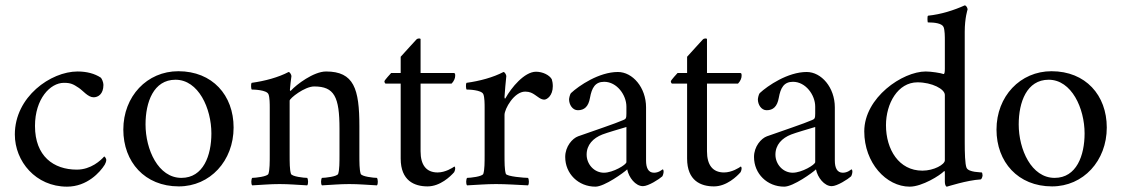

<svg xmlns="http://www.w3.org/2000/svg" viewBox="-20 -698 4243 726"><path d="M371.1 -377C371.1 -386.7 365.2 -400.4 361.3 -404.3C337.9 -419.9 307.6 -427.7 273.4 -427.7C171.9 -427.7 36.1 -332 36.1 -189.5C36.1 -87.9 115.2 7.8 233.4 7.8C309.6 7.8 358.4 -46.9 376 -75.2C378.9 -80.1 381.8 -87.9 381.8 -92.8C381.8 -100.6 375 -106.4 374 -106.4C361.3 -91.8 324.2 -56.6 270.5 -56.6C182.6 -56.6 112.3 -107.4 112.3 -221.7C112.3 -324.2 169.9 -384.8 221.7 -384.8C247.1 -384.8 256.8 -379.9 277.3 -366.2C293.9 -355.5 312.5 -330.1 334 -330.1C350.6 -330.1 371.1 -341.8 371.1 -377Z M643.6 -396.5C730.5 -396.5 779.3 -288.1 779.3 -193.4C779.3 -110.4 749 -25.4 666 -25.4C578.1 -25.4 530.3 -132.8 530.3 -227.5C530.3 -311.5 560.5 -396.5 643.6 -396.5ZM654.3 -428.7C536.1 -428.7 446.3 -334 446.3 -208C446.3 -85.9 527.3 6.8 656.2 6.8C774.4 6.8 863.3 -89.8 863.3 -215.8C863.3 -337.9 783.2 -428.7 654.3 -428.7Z M1212.9 -427.7C1166 -427.7 1100.6 -377.9 1081.1 -356.4C1080.1 -355.5 1079.1 -354.5 1078.1 -354.5C1076.2 -354.5 1076.2 -357.4 1076.2 -358.4C1076.2 -366.2 1081.1 -403.3 1082 -410.2C1082 -415 1076.2 -425.8 1071.3 -425.8C1032.2 -405.3 981.4 -391.6 931.6 -384.8C927.7 -379.9 929.7 -361.3 931.6 -359.4C938.5 -359.4 988.3 -358.4 995.1 -341.8C1000 -330.1 1000 -303.7 1000 -291V-113.3C1000 -84 1000 -56.6 995.1 -41C992.2 -30.3 945.3 -25.4 933.6 -25.4C929.7 -20.5 928.7 -2 933.6 2.9C973.6 1 999 -2 1037.1 -2C1075.2 -2 1101.6 1 1141.6 2.9C1146.5 -2 1145.5 -20.5 1141.6 -25.4C1129.9 -25.4 1083 -30.3 1080.1 -41C1075.2 -56.6 1075.2 -84 1075.2 -113.3V-317.4C1075.2 -326.2 1131.8 -371.1 1168 -371.1C1244.1 -371.1 1263.7 -332 1263.7 -210.9V-113.3C1263.7 -84 1263.7 -56.6 1258.8 -41C1255.9 -30.3 1209 -25.4 1197.3 -25.4C1193.4 -20.5 1192.4 -2 1197.3 2.9C1237.3 1 1262.7 -2 1300.8 -2C1338.9 -2 1365.2 1 1405.3 2.9C1410.2 -2 1409.2 -20.5 1405.3 -25.4C1393.6 -25.4 1346.7 -30.3 1343.8 -41C1338.9 -56.6 1338.9 -84 1338.9 -113.3V-220.7C1338.9 -362.3 1318.4 -427.7 1212.9 -427.7Z M1570.3 -381.8H1687.5C1696.3 -390.6 1701.2 -402.3 1701.2 -411.1C1701.2 -417 1701.2 -421.9 1696.3 -421.9H1570.3V-549.8C1570.3 -553.7 1559.6 -553.7 1554.7 -548.8C1552.7 -545.9 1513.7 -504.9 1495.1 -483.4V-421.9H1459C1458 -420.9 1433.6 -394.5 1433.6 -390.6C1433.6 -387.7 1435.5 -381.8 1438.5 -381.8H1495.1V-98.6C1495.1 -14.6 1546.9 6.8 1596.7 6.8C1644.5 6.8 1683.6 -31.2 1697.3 -46.9C1698.2 -47.9 1701.2 -55.7 1701.2 -61.5C1701.2 -64.5 1700.2 -67.4 1698.2 -68.4C1691.4 -63.5 1664.1 -45.9 1634.8 -45.9C1591.8 -45.9 1570.3 -74.2 1570.3 -126Z M1887.7 -332C1887.7 -339.8 1893.6 -403.3 1894.5 -410.2C1894.5 -415 1888.7 -425.8 1883.8 -425.8C1844.7 -405.3 1793.9 -391.6 1744.1 -384.8C1740.2 -379.9 1742.2 -361.3 1744.1 -359.4C1751 -359.4 1800.8 -358.4 1807.6 -341.8C1812.5 -330.1 1812.5 -303.7 1812.5 -291V-113.3C1812.5 -84 1812.5 -56.6 1807.6 -41C1804.7 -30.3 1757.8 -25.4 1746.1 -25.4C1742.2 -20.5 1741.2 -2 1746.1 2.9C1786.1 1 1817.4 -2 1855.5 -2C1893.6 -2 1936.5 1 1976.6 2.9C1981.4 -2 1980.5 -20.5 1976.6 -25.4C1964.8 -25.4 1895.5 -30.3 1892.6 -41C1887.7 -56.6 1887.7 -84 1887.7 -113.3V-263.7C1887.7 -286.1 1923.8 -351.6 1965.8 -351.6C1983.4 -351.6 1993.2 -345.7 2002 -339.8C2012.7 -333 2024.4 -321.3 2038.1 -321.3C2047.9 -321.3 2070.3 -335.9 2070.3 -372.1C2070.3 -382.8 2068.4 -392.6 2066.4 -398.4C2057.6 -414.1 2032.2 -426.8 2006.8 -426.8C1962.9 -426.8 1913.1 -366.2 1891.6 -327.1C1890.6 -326.2 1890.6 -325.2 1889.6 -325.2C1887.7 -325.2 1887.7 -331.1 1887.7 -332Z M2263.7 -44.9C2226.6 -44.9 2198.2 -77.1 2198.2 -113.3C2198.2 -150.4 2222.7 -175.8 2257.8 -189.5C2275.4 -196.3 2322.3 -210 2348.6 -217.8V-85C2348.6 -75.2 2297.9 -44.9 2263.7 -44.9ZM2316.4 -425.8C2245.1 -425.8 2168.9 -374 2138.7 -345.7C2134.8 -340.8 2131.8 -326.2 2131.8 -322.3C2131.8 -302.7 2144.5 -281.2 2165 -281.2C2189.5 -281.2 2205.1 -294.9 2210.9 -328.1C2217.8 -366.2 2230.5 -388.7 2264.6 -388.7C2312.5 -388.7 2348.6 -338.9 2348.6 -294.9V-268.6C2348.6 -251 2346.7 -248 2336.9 -244.1C2308.6 -231.4 2220.7 -202.1 2166 -182.6C2144.5 -174.8 2117.2 -144.5 2117.2 -104.5C2117.2 -41 2167 7.8 2231.4 7.8C2265.6 7.8 2339.8 -45.9 2351.6 -57.6C2357.4 -27.3 2382.8 5.9 2411.1 5.9C2431.6 5.9 2472.7 -20.5 2484.4 -31.2C2487.3 -36.1 2489.3 -43.9 2489.3 -49.8C2489.3 -52.7 2488.3 -57.6 2485.4 -57.6C2482.4 -55.7 2470.7 -44.9 2453.1 -44.9C2430.7 -44.9 2422.9 -64.5 2422.9 -90.8V-292C2422.9 -367.2 2372.1 -425.8 2316.4 -425.8Z M2653.3 -381.8H2770.5C2779.3 -390.6 2784.2 -402.3 2784.2 -411.1C2784.2 -417 2784.2 -421.9 2779.3 -421.9H2653.3V-549.8C2653.3 -553.7 2642.6 -553.7 2637.7 -548.8C2635.7 -545.9 2596.7 -504.9 2578.1 -483.4V-421.9H2542C2541 -420.9 2516.6 -394.5 2516.6 -390.6C2516.6 -387.7 2518.6 -381.8 2521.5 -381.8H2578.1V-98.6C2578.1 -14.6 2629.9 6.8 2679.7 6.8C2727.5 6.8 2766.6 -31.2 2780.3 -46.9C2781.2 -47.9 2784.2 -55.7 2784.2 -61.5C2784.2 -64.5 2783.2 -67.4 2781.2 -68.4C2774.4 -63.5 2747.1 -45.9 2717.8 -45.9C2674.8 -45.9 2653.3 -74.2 2653.3 -126Z M2977.5 -44.9C2940.4 -44.9 2912.1 -77.1 2912.1 -113.3C2912.1 -150.4 2936.5 -175.8 2971.7 -189.5C2989.3 -196.3 3036.1 -210 3062.5 -217.8V-85C3062.5 -75.2 3011.7 -44.9 2977.5 -44.9ZM3030.3 -425.8C2959 -425.8 2882.8 -374 2852.5 -345.7C2848.6 -340.8 2845.7 -326.2 2845.7 -322.3C2845.7 -302.7 2858.4 -281.2 2878.9 -281.2C2903.3 -281.2 2918.9 -294.9 2924.8 -328.1C2931.6 -366.2 2944.3 -388.7 2978.5 -388.7C3026.4 -388.7 3062.5 -338.9 3062.5 -294.9V-268.6C3062.5 -251 3060.5 -248 3050.8 -244.1C3022.5 -231.4 2934.6 -202.1 2879.9 -182.6C2858.4 -174.8 2831.1 -144.5 2831.1 -104.5C2831.1 -41 2880.9 7.8 2945.3 7.8C2979.5 7.8 3053.7 -45.9 3065.4 -57.6C3071.3 -27.3 3096.7 5.9 3125 5.9C3145.5 5.9 3186.5 -20.5 3198.2 -31.2C3201.2 -36.1 3203.1 -43.9 3203.1 -49.8C3203.1 -52.7 3202.1 -57.6 3199.2 -57.6C3196.3 -55.7 3184.6 -44.9 3167 -44.9C3144.5 -44.9 3136.7 -64.5 3136.7 -90.8V-292C3136.7 -367.2 3085.9 -425.8 3030.3 -425.8Z M3552.7 -544.9V-438.5C3552.7 -426.8 3551.8 -418 3547.9 -418C3538.1 -421.9 3501 -427.7 3480.5 -427.7C3392.6 -427.7 3248 -329.1 3248 -201.2C3248 -82 3331.1 7.8 3419.9 7.8C3466.8 7.8 3535.2 -35.2 3549.8 -50.8C3551.8 -52.7 3552.7 -49.8 3552.7 -44.9V-10.7C3552.7 -3.9 3554.7 7.8 3560.5 7.8C3561.5 7.8 3636.7 -16.6 3687.5 -19.5C3692.4 -19.5 3695.3 -32.2 3695.3 -34.2C3695.3 -37.1 3694.3 -44.9 3692.4 -45.9C3689.5 -46.9 3642.6 -45.9 3634.8 -63.5C3628.9 -77.1 3627.9 -121.1 3627.9 -159.2V-577.1C3627.9 -630.9 3638.7 -662.1 3638.7 -662.1C3638.7 -668.9 3632.8 -677.7 3627.9 -677.7C3586.9 -659.2 3538.1 -643.6 3489.3 -638.7C3485.4 -637.7 3487.3 -613.3 3488.3 -613.3C3515.6 -613.3 3542 -609.4 3547.9 -595.7C3552.7 -584 3552.7 -558.6 3552.7 -544.9ZM3449.2 -386.7C3503.9 -386.7 3552.7 -361.3 3552.7 -338.9V-91.8C3552.7 -76.2 3511.7 -52.7 3467.8 -52.7C3378.9 -52.7 3330.1 -132.8 3330.1 -224.6C3330.1 -306.6 3375 -386.7 3449.2 -386.7Z M3945.3 -396.5C4032.2 -396.5 4081.1 -288.1 4081.1 -193.4C4081.1 -110.4 4050.8 -25.4 3967.8 -25.4C3879.9 -25.4 3832 -132.8 3832 -227.5C3832 -311.5 3862.3 -396.5 3945.3 -396.5ZM3956.1 -428.7C3837.9 -428.7 3748 -334 3748 -208C3748 -85.9 3829.1 6.8 3958 6.8C4076.2 6.8 4165 -89.8 4165 -215.8C4165 -337.9 4085 -428.7 3956.1 -428.7Z"/></svg>

Font: Crimson
Style: Roman
Weight: 400
Version: Version 0.2